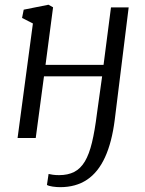

<svg xmlns="http://www.w3.org/2000/svg" viewBox="-20 -585 616 814"><path d="M466.5 -77.5Q454.5 18 425.2 81.8Q396 145.5 348.8 177Q301.5 208.5 235 208.5Q219.5 208.5 202.8 206Q186 203.5 179 199L186 152.5Q192 154 203.8 155.8Q215.5 157.5 230.5 157.5Q268 157.5 294.8 143.8Q321.5 130 339.8 99.5Q358 69 370 19Q382 -31 391 -103.5L413 -261.5H166.5L131.5 0H54.5L119.5 -485.5L73.5 -509L80.5 -544L185.5 -565L205 -554L173 -310H419L450.5 -553.5H525.5Z"/></svg>

Font: Merriweather 20pt Light
Style: Italic
Weight: 300
Italic angle: -7.8°
Version: Version 2.101